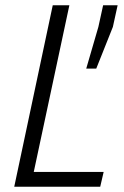

<svg xmlns="http://www.w3.org/2000/svg" viewBox="-20 -708 471 728"><path d="M34 0 180 -688H243L108 -56H373L360 0ZM307 -448 353 -606 371 -688H426L408 -606L345 -448Z"/></svg>

Font: Saira SemiCondensed Light
Style: Italic
Weight: 300
Width: 4
Italic angle: -12°
Designer: Hector Gatti with collaboration of the Omnibus-Type team
Foundry: Omnibus-Type
Version: Version 1.101